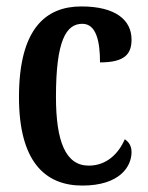

<svg xmlns="http://www.w3.org/2000/svg" viewBox="-20 -567 459 597"><path d="M236 10C352 10 389 -49 389 -94C389 -114 380 -126 368 -134C349 -90 312 -52 256 -52C184 -52 154 -127 154 -266C154 -442 186 -493 236 -493C279 -493 291 -439 291 -373C368 -373 389 -399 389 -444C389 -505 339 -547 233 -547C124 -547 39 -480 39 -265C39 -66 119 10 236 10Z"/></svg>

Font: Noto Serif Armenian ExtraCondensed SemiBold
Style: Regular
Weight: 600
Width: 2
Designer: Monotype Design Team
Foundry: Monotype Imaging Inc.
Version: Version 2.008